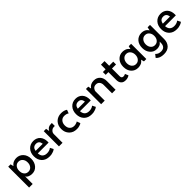

<svg xmlns="http://www.w3.org/2000/svg" viewBox="373 -2058 3747 3747"><g transform="rotate(-45 2246.0 -184.5)"><path d="M162.1 -48.8Q164.1 -44.9 171.9 -34.2Q176.8 -26.4 187.5 -19.5Q198.2 -12.7 214.8 -4.9Q231.4 2.9 252 5.9Q271.5 9.8 294.9 9.8Q335.9 9.8 370.1 -4.9Q404.3 -20.5 431.6 -50.8Q459 -82 472.7 -121.1Q487.3 -161.1 487.3 -210Q487.3 -259.8 472.7 -298.8Q459 -338.9 430.7 -369.1Q403.3 -399.4 368.2 -414.1Q334 -429.7 292 -429.7Q276.4 -429.7 261.7 -427.7Q247.1 -425.8 234.4 -421.9Q220.7 -418 210.9 -414.1Q200.2 -409.2 193.4 -405.3Q185.5 -400.4 178.7 -395.5Q170.9 -389.6 165 -383.8Q159.2 -377.9 155.3 -374Q151.4 -369.1 150.4 -367.2Q148.4 -364.3 144.5 -360.4Q143.6 -360.4 138.7 -360.4Q135.7 -375 125 -419.9Q108.4 -419.9 59.6 -419.9Q59.6 -383.8 59.6 -276.4Q59.6 -168 59.6 156.2Q85 156.2 158.2 156.2Q158.2 104.5 158.2 -48.8Q159.2 -48.8 162.1 -48.8ZM153.3 -210Q153.3 -241.2 161.1 -266.6Q169.9 -291 185.5 -310.5Q202.1 -330.1 223.6 -339.8Q245.1 -348.6 271.5 -348.6Q296.9 -348.6 317.4 -338.9Q338.9 -329.1 355.5 -309.6Q371.1 -290 379.9 -265.6Q387.7 -240.2 387.7 -210Q387.7 -179.7 379.9 -154.3Q371.1 -129.9 355.5 -110.4Q338.9 -90.8 317.4 -81.1Q296.9 -71.3 271.5 -71.3Q245.1 -71.3 223.6 -80.1Q202.1 -88.9 185.5 -108.4Q169.9 -127 161.1 -152.3Q153.3 -177.7 153.3 -210Z M894.5 -105.5Q891.6 -102.5 881.8 -95.7Q875 -90.8 865.2 -85.9Q855.5 -81.1 841.8 -77.1Q827.1 -72.3 812.5 -70.3Q796.9 -68.4 781.2 -68.4Q752.9 -68.4 729.5 -76.2Q707 -84 689.5 -99.6Q671.9 -116.2 663.1 -139.6Q653.3 -163.1 651.4 -195.3Q751 -195.3 949.2 -195.3Q950.2 -201.2 950.2 -220.7Q950.2 -267.6 937.5 -305.7Q924.8 -343.8 899.4 -372.1Q874 -400.4 838.9 -415Q804.7 -429.7 759.8 -429.7Q713.9 -429.7 676.8 -414.1Q639.6 -398.4 611.3 -367.2Q583 -335.9 569.3 -295.9Q555.7 -256.8 555.7 -209Q555.7 -159.2 570.3 -119.1Q585 -80.1 614.3 -48.8Q644.5 -18.6 684.6 -2.9Q724.6 11.7 775.4 11.7Q798.8 11.7 820.3 8.8Q841.8 5.9 862.3 -2Q881.8 -8.8 894.5 -13.7Q907.2 -19.5 913.1 -24.4Q918.9 -27.3 922.9 -31.2Q926.8 -35.2 929.7 -38.1Q918 -60.5 894.5 -105.5ZM757.8 -353.5Q799.8 -353.5 823.2 -330.1Q846.7 -306.6 852.5 -259.8Q787.1 -259.8 655.3 -259.8Q663.1 -306.6 688.5 -330.1Q713.9 -353.5 757.8 -353.5Z M1264.6 -420.9Q1258.8 -420.9 1241.2 -420.9Q1198.2 -420.9 1168 -404.3Q1137.7 -386.7 1121.1 -352.5Q1120.1 -352.5 1116.2 -352.5Q1113.3 -370.1 1104.5 -419.9Q1088.9 -419.9 1040 -419.9Q1040 -407.2 1040 -367.2Q1040 -275.4 1040 0Q1065.4 0 1138.7 0Q1138.7 -58.6 1138.7 -236.3Q1138.7 -258.8 1145.5 -276.4Q1153.3 -294.9 1168.9 -309.6Q1183.6 -324.2 1201.2 -332Q1219.7 -338.9 1241.2 -338.9Q1249 -338.9 1264.6 -338.9Q1264.6 -359.4 1264.6 -420.9Z M1526.4 9.8Q1545.9 9.8 1564.5 7.8Q1583 4.9 1599.6 0Q1616.2 -4.9 1627 -9.8Q1637.7 -13.7 1642.6 -16.6Q1646.5 -19.5 1650.4 -22.5Q1653.3 -25.4 1655.3 -28.3Q1646.5 -51.8 1628.9 -98.6Q1627 -97.7 1618.2 -91.8Q1612.3 -87.9 1603.5 -85Q1594.7 -81.1 1582 -78.1Q1570.3 -74.2 1557.6 -72.3Q1544.9 -71.3 1533.2 -71.3Q1506.8 -71.3 1484.4 -80.1Q1461.9 -88.9 1444.3 -107.4Q1426.8 -125 1418 -150.4Q1409.2 -175.8 1409.2 -209Q1409.2 -240.2 1418 -265.6Q1426.8 -291 1444.3 -310.5Q1461.9 -330.1 1484.4 -339.8Q1506.8 -348.6 1533.2 -348.6Q1561.5 -348.6 1585.9 -341.8Q1610.4 -335 1628.9 -321.3Q1638.7 -344.7 1656.2 -392.6Q1653.3 -395.5 1644.5 -402.3Q1637.7 -406.2 1626 -411.1Q1615.2 -416 1598.6 -420.9Q1582 -425.8 1563.5 -427.7Q1545.9 -429.7 1526.4 -429.7Q1478.5 -429.7 1439.5 -414.1Q1400.4 -398.4 1370.1 -368.2Q1340.8 -336.9 1325.2 -296.9Q1310.5 -256.8 1310.5 -209Q1310.5 -161.1 1325.2 -121.1Q1340.8 -82 1370.1 -50.8Q1400.4 -20.5 1439.5 -4.9Q1478.5 9.8 1526.4 9.8Z M2058.6 -105.5Q2055.7 -102.5 2045.9 -95.7Q2039.1 -90.8 2029.3 -85.9Q2019.5 -81.1 2005.9 -77.1Q1991.2 -72.3 1976.6 -70.3Q1960.9 -68.4 1945.3 -68.4Q1917 -68.4 1893.6 -76.2Q1871.1 -84 1853.5 -99.6Q1835.9 -116.2 1827.1 -139.6Q1817.4 -163.1 1815.4 -195.3Q1915 -195.3 2113.3 -195.3Q2114.3 -201.2 2114.3 -220.7Q2114.3 -267.6 2101.6 -305.7Q2088.9 -343.8 2063.5 -372.1Q2038.1 -400.4 2002.9 -415Q1968.8 -429.7 1923.8 -429.7Q1877.9 -429.7 1840.8 -414.1Q1803.7 -398.4 1775.4 -367.2Q1747.1 -335.9 1733.4 -295.9Q1719.7 -256.8 1719.7 -209Q1719.7 -159.2 1734.4 -119.1Q1749 -80.1 1778.3 -48.8Q1808.6 -18.6 1848.6 -2.9Q1888.7 11.7 1939.5 11.7Q1962.9 11.7 1984.4 8.8Q2005.9 5.9 2026.4 -2Q2045.9 -8.8 2058.6 -13.7Q2071.3 -19.5 2077.1 -24.4Q2083 -27.3 2086.9 -31.2Q2090.8 -35.2 2093.8 -38.1Q2082 -60.5 2058.6 -105.5ZM1921.9 -353.5Q1963.9 -353.5 1987.3 -330.1Q2010.7 -306.6 2016.6 -259.8Q1951.2 -259.8 1819.3 -259.8Q1827.1 -306.6 1852.5 -330.1Q1877.9 -353.5 1921.9 -353.5Z M2204.1 0Q2229.5 0 2302.7 0Q2302.7 -62.5 2302.7 -251Q2303.7 -268.6 2310.5 -285.2Q2318.4 -301.8 2331.1 -317.4Q2344.7 -331.1 2363.3 -338.9Q2380.9 -345.7 2404.3 -345.7Q2427.7 -345.7 2446.3 -337.9Q2463.9 -330.1 2477.5 -314.5Q2491.2 -297.9 2498 -277.3Q2504.9 -256.8 2504.9 -232.4Q2504.9 -154.3 2504.9 0Q2529.3 0 2602.5 0Q2602.5 -60.5 2602.5 -241.2Q2602.5 -284.2 2590.8 -318.4Q2579.1 -352.5 2555.7 -377.9Q2531.2 -403.3 2500 -417Q2467.8 -429.7 2427.7 -429.7Q2379.9 -429.7 2344.7 -412.1Q2308.6 -394.5 2286.1 -360.4Q2284.2 -360.4 2280.3 -360.4Q2277.3 -375 2268.6 -419.9Q2252.9 -419.9 2204.1 -419.9Q2204.1 -407.2 2204.1 -367.2Q2204.1 -275.4 2204.1 0Z M2671.9 -419.9Q2671.9 -418 2671.9 -410.2Q2671.9 -393.6 2671.9 -342.8Q2691.4 -342.8 2747.1 -342.8Q2747.1 -289.1 2747.1 -127.9Q2747.1 -95.7 2754.9 -70.3Q2762.7 -44.9 2779.3 -27.3Q2795.9 -7.8 2820.3 1Q2845.7 9.8 2877.9 9.8Q2906.2 9.8 2931.6 2Q2957 -4.9 2979.5 -21.5Q2969.7 -43.9 2950.2 -89.8Q2948.2 -88.9 2943.4 -85.9Q2939.5 -84 2934.6 -82Q2929.7 -79.1 2922.9 -78.1Q2916 -76.2 2910.2 -75.2Q2904.3 -74.2 2898.4 -74.2Q2871.1 -74.2 2858.4 -87.9Q2845.7 -101.6 2845.7 -129.9Q2845.7 -201.2 2845.7 -342.8Q2873 -342.8 2958 -342.8Q2958 -362.3 2958 -419.9Q2929.7 -419.9 2845.7 -419.9Q2845.7 -452.1 2845.7 -547.9Q2820.3 -547.9 2747.1 -547.9Q2747.1 -515.6 2747.1 -419.9Q2728.5 -419.9 2671.9 -419.9Z M3366.2 -358.4Q3365.2 -360.4 3361.3 -366.2Q3359.4 -369.1 3355.5 -373Q3351.6 -377.9 3346.7 -382.8Q3339.8 -388.7 3334 -393.6Q3327.1 -398.4 3319.3 -404.3Q3310.5 -409.2 3300.8 -414.1Q3290 -418 3276.4 -421.9Q3262.7 -425.8 3248 -427.7Q3233.4 -429.7 3217.8 -429.7Q3175.8 -429.7 3141.6 -414.1Q3107.4 -398.4 3079.1 -368.2Q3051.8 -336.9 3038.1 -297.9Q3024.4 -257.8 3024.4 -210Q3024.4 -160.2 3038.1 -120.1Q3051.8 -80.1 3079.1 -49.8Q3107.4 -19.5 3142.6 -4.9Q3177.7 9.8 3220.7 9.8Q3235.4 9.8 3249 7.8Q3263.7 6.8 3277.3 2Q3291 -2 3300.8 -5.9Q3311.5 -10.7 3319.3 -14.6Q3327.1 -19.5 3334 -25.4Q3339.8 -31.2 3346.7 -37.1Q3352.5 -43 3356.4 -46.9Q3359.4 -50.8 3361.3 -53.7Q3362.3 -56.6 3364.3 -58.6Q3365.2 -60.5 3366.2 -61.5Q3367.2 -61.5 3370.1 -61.5Q3374 -46.9 3385.7 0Q3401.4 0 3451.2 0Q3451.2 -105.5 3451.2 -419.9Q3434.6 -419.9 3385.7 -419.9Q3381.8 -404.3 3370.1 -358.4Q3369.1 -358.4 3366.2 -358.4ZM3359.4 -210Q3359.4 -178.7 3350.6 -153.3Q3341.8 -127.9 3325.2 -109.4Q3307.6 -89.8 3287.1 -80.1Q3265.6 -71.3 3240.2 -71.3Q3214.8 -71.3 3193.4 -81.1Q3172.9 -90.8 3156.2 -110.4Q3139.6 -129.9 3131.8 -154.3Q3123 -179.7 3123 -210Q3123 -240.2 3131.8 -265.6Q3139.6 -290 3156.2 -309.6Q3172.9 -329.1 3193.4 -338.9Q3214.8 -348.6 3240.2 -348.6Q3265.6 -348.6 3287.1 -339.8Q3308.6 -330.1 3325.2 -310.5Q3341.8 -292 3350.6 -266.6Q3359.4 -241.2 3359.4 -210Z M3972.7 -419.9Q3956.1 -419.9 3906.2 -419.9Q3903.3 -403.3 3892.6 -352.5Q3891.6 -352.5 3887.7 -352.5Q3886.7 -355.5 3883.8 -361.3Q3881.8 -365.2 3877.9 -369.1Q3874 -374 3869.1 -379.9Q3862.3 -385.7 3856.4 -391.6Q3849.6 -397.5 3841.8 -403.3Q3834 -408.2 3823.2 -413.1Q3813.5 -418 3799.8 -421.9Q3786.1 -425.8 3771.5 -427.7Q3757.8 -429.7 3742.2 -429.7Q3699.2 -429.7 3664.1 -414.1Q3628.9 -399.4 3600.6 -369.1Q3573.2 -338.9 3559.6 -298.8Q3545.9 -259.8 3545.9 -210Q3545.9 -161.1 3559.6 -121.1Q3573.2 -82 3600.6 -50.8Q3627.9 -20.5 3662.1 -4.9Q3696.3 9.8 3738.3 9.8Q3752.9 9.8 3766.6 8.8Q3779.3 6.8 3792 2.9Q3803.7 0 3813.5 -3.9Q3823.2 -7.8 3830.1 -11.7Q3836.9 -16.6 3842.8 -21.5Q3848.6 -26.4 3853.5 -32.2Q3859.4 -37.1 3862.3 -41Q3865.2 -44.9 3867.2 -46.9Q3868.2 -48.8 3869.1 -50.8Q3870.1 -52.7 3871.1 -53.7Q3872.1 -53.7 3875 -53.7Q3875 -46.9 3875 -25.4Q3875 5.9 3868.2 29.3Q3860.4 52.7 3845.7 69.3Q3831.1 85.9 3809.6 92.8Q3788.1 100.6 3760.7 100.6Q3723.6 100.6 3694.3 88.9Q3665 77.1 3643.6 51.8Q3627 72.3 3594.7 114.3Q3623 147.5 3665 163.1Q3707 178.7 3762.7 178.7Q3812.5 178.7 3851.6 165Q3890.6 150.4 3918 122.1Q3944.3 93.8 3959 55.7Q3972.7 18.6 3972.7 -28.3Q3972.7 -158.2 3972.7 -419.9ZM3880.9 -210Q3880.9 -177.7 3872.1 -152.3Q3863.3 -127 3846.7 -108.4Q3830.1 -88.9 3808.6 -80.1Q3787.1 -71.3 3761.7 -71.3Q3736.3 -71.3 3714.8 -81.1Q3694.3 -90.8 3677.7 -110.4Q3661.1 -129.9 3653.3 -154.3Q3644.5 -179.7 3644.5 -210Q3644.5 -240.2 3653.3 -265.6Q3661.1 -290 3677.7 -309.6Q3694.3 -329.1 3714.8 -338.9Q3736.3 -348.6 3761.7 -348.6Q3787.1 -348.6 3808.6 -339.8Q3829.1 -330.1 3846.7 -310.5Q3863.3 -291 3872.1 -266.6Q3880.9 -241.2 3880.9 -210Z M4406.2 -105.5Q4403.3 -102.5 4393.6 -95.7Q4386.7 -90.8 4377 -85.9Q4367.2 -81.1 4353.5 -77.1Q4338.9 -72.3 4324.2 -70.3Q4308.6 -68.4 4293 -68.4Q4264.6 -68.4 4241.2 -76.2Q4218.8 -84 4201.2 -99.6Q4183.6 -116.2 4174.8 -139.6Q4165 -163.1 4163.1 -195.3Q4262.7 -195.3 4460.9 -195.3Q4461.9 -201.2 4461.9 -220.7Q4461.9 -267.6 4449.2 -305.7Q4436.5 -343.8 4411.1 -372.1Q4385.7 -400.4 4350.6 -415Q4316.4 -429.7 4271.5 -429.7Q4225.6 -429.7 4188.5 -414.1Q4151.4 -398.4 4123 -367.2Q4094.7 -335.9 4081.1 -295.9Q4067.4 -256.8 4067.4 -209Q4067.4 -159.2 4082 -119.1Q4096.7 -80.1 4126 -48.8Q4156.2 -18.6 4196.3 -2.9Q4236.3 11.7 4287.1 11.7Q4310.5 11.7 4332 8.8Q4353.5 5.9 4374 -2Q4393.6 -8.8 4406.2 -13.7Q4418.9 -19.5 4424.8 -24.4Q4430.7 -27.3 4434.6 -31.2Q4438.5 -35.2 4441.4 -38.1Q4429.7 -60.5 4406.2 -105.5ZM4269.5 -353.5Q4311.5 -353.5 4335 -330.1Q4358.4 -306.6 4364.3 -259.8Q4298.8 -259.8 4167 -259.8Q4174.8 -306.6 4200.2 -330.1Q4225.6 -353.5 4269.5 -353.5Z"/></g></svg>

Font: TextaAlt
Style: Bold
Weight: 400
Designer: Daniel Hernandez & Miguel Hernandez
Version: Version 1.005;com.myfonts.easy.latinotype.texta.alt-bold.wfk